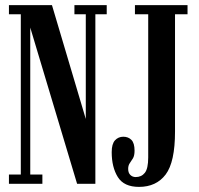

<svg xmlns="http://www.w3.org/2000/svg" viewBox="-20 -720 780 752"><path d="M15 0V-36.5H61.5V-664H15V-700H183.5L316 -254V-664H271.5V-700H398V-664H353.5V0H282L98.5 -612V-36.5H146V0ZM524.5 12Q465.5 12 441.5 -26.5Q417.5 -65 417.5 -124Q417.5 -156.5 430.5 -170.5Q443.5 -184.5 463 -184.5Q482.5 -184.5 494.8 -172Q507 -159.5 507 -130Q507 -110.5 500.8 -100Q494.5 -89.5 488.2 -80.8Q482 -72 482 -58.5Q482 -43 490.5 -34.8Q499 -26.5 511.5 -26.5Q534 -26.5 547.2 -43Q560.5 -59.5 560.5 -103.5V-664H508.5V-700H714.5V-664H665.5V-205Q665.5 -85 628.8 -36.5Q592 12 524.5 12Z"/></svg>

Font: Imbue 10pt SemiBold
Style: Regular
Weight: 600
Designer: Tyler Finck
Foundry: Etcetera Type Company
Version: Version 1.102; ttfautohint (v1.8.3)